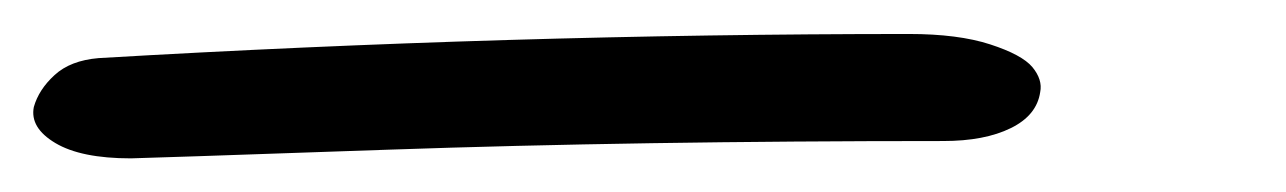

<svg xmlns="http://www.w3.org/2000/svg" viewBox="-37 105 757 113"><path d="M40 198.2Q10.7 198.2 -4.4 189.2Q-19.5 180.2 -17.1 168Q-14.2 157.7 -4.9 149.2Q4.4 140.6 21 139.2Q263.2 125 498 125Q526.9 125 545.7 131.1Q564.5 137.2 570.6 144.5Q576.7 151.9 575.2 159.2Q573.2 172.9 557.9 180.4Q542.5 188 518.1 188Q338.4 188 191.4 193.1Q44.4 198.2 40 198.2Z"/></svg>

Font: Shantell Sans Irregular Bouncy
Style: Italic
Weight: 300
Italic angle: -11.31°
Designer: Stephen Nixon, Anya Danilova, Shantell Martin
Foundry: Arrow Type
Version: Version 1.006;[9816181b4]